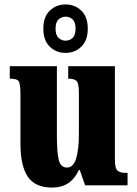

<svg xmlns="http://www.w3.org/2000/svg" viewBox="-20 -834 617 864"><path d="M214 10Q138 10 105 -39Q72 -88 72 -188V-409Q72 -452 65.5 -466Q59 -480 27 -480H24V-536H236V-222Q236 -148 244.5 -114Q253 -80 281 -80Q310 -80 322.5 -120.5Q335 -161 335 -230V-418Q335 -461 323.5 -470.5Q312 -480 290 -480H287V-536H497V-118Q497 -75 509.5 -65.5Q522 -56 544 -56H554V0H363L339 -69H335Q317 -30 287.5 -10Q258 10 214 10ZM275 -596Q233 -596 204 -624Q175 -652 175 -705Q175 -758 204 -786Q233 -814 275 -814Q317 -814 346 -786Q375 -758 375 -705Q375 -652 346 -624Q317 -596 275 -596ZM275 -651Q294 -651 307 -663.5Q320 -676 320 -705Q320 -734 307 -746.5Q294 -759 275 -759Q257 -759 243.5 -746.5Q230 -734 230 -705Q230 -676 243.5 -663.5Q257 -651 275 -651Z"/></svg>

Font: Noto Serif Sinhala ExtraCondensed Black
Style: Regular
Weight: 900
Width: 2
Designer: Jelle Bosma - Monotype Design Team
Foundry: Monotype Imaging Inc.
Version: Version 2.007; ttfautohint (v1.8.4.7-5d5b)